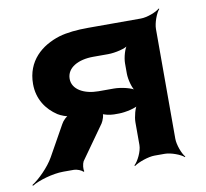

<svg xmlns="http://www.w3.org/2000/svg" viewBox="-111 -629 792 738"><g transform="rotate(-10 285.0 -260.5)"><path d="M112 -181 46 -63C26 -27 -16 14 -42 30L-40 33C-14 17 42 0 84 0H126C136 0 156 7 160 14L164 12C160 5 163 -17 168 -26L261 -157C267 -166 276 -190 271 -197L267 -195C272 -188 302 -183 314 -183H334C359 -183 403 -193 414 -204L410 -207C399 -196 390 -159 390 -139V-50C390 -26 372 11 357 24L360 26C376 14 416 0 440 0H480C504 0 541 14 554 26L556 24C544 11 530 -26 530 -50V-478C530 -502 544 -539 556 -552L554 -554C541 -542 504 -528 480 -528H274C230 -528 191 -524 160 -515C89 -493 28 -442 28 -352C28 -292 59 -249 100 -222C111 -215 136 -205 146 -206L144 -210C134 -209 118 -193 112 -181ZM170 -347C170 -391 216 -415 274 -415H332C360 -415 403 -425 414 -437L412 -439C400 -428 390 -391 390 -369V-329C390 -306 400 -268 412 -256L414 -259C402 -271 359 -281 331 -281H271C216 -281 170 -305 170 -347Z"/></g></svg>

Font: Asimov
Style: EdgeWide
Weight: 500
Designer: Google
Version: Version 2.000980: 2014